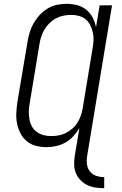

<svg xmlns="http://www.w3.org/2000/svg" viewBox="-20 -763 640 1006"><path d="M526 223Q502 223 479 219.5Q456 216 436 206Q416 196 401 180Q386 164 377.5 143.5Q369 123 368.5 99.5Q368 76 372 52L396 -92Q382 -69 364 -49Q346 -29 322.5 -16Q299 -3 273.5 2.5Q248 8 224 8Q195 8 168 1Q141 -6 120.5 -23Q100 -40 87.5 -64Q75 -88 69.5 -115Q64 -142 65.5 -170.5Q67 -199 71 -228L124 -543Q128 -568 135.5 -593Q143 -618 156 -641Q169 -664 187.5 -684Q206 -704 229 -718Q252 -732 278 -737.5Q304 -743 329 -743Q357 -743 384 -736Q411 -729 432 -712Q453 -695 465.5 -671Q478 -647 483 -620L502 -735H567L437 52Q433 74 435.5 96Q438 118 450.5 134.5Q463 151 483 158Q503 165 526 165ZM248 -50Q268 -50 287 -53.5Q306 -57 324.5 -66Q343 -75 359 -89Q375 -103 385.5 -120Q396 -137 403 -156Q410 -175 413 -194L465 -509Q469 -531 470 -552Q471 -573 466.5 -593Q462 -613 453 -631Q444 -649 429 -661.5Q414 -674 394 -679.5Q374 -685 353 -685Q333 -685 313 -681Q293 -677 274.5 -667.5Q256 -658 240.5 -643Q225 -628 214 -610Q203 -592 196.5 -572.5Q190 -553 187 -533L135 -218Q131 -198 131 -177Q131 -156 134.5 -136.5Q138 -117 147.5 -100Q157 -83 173 -71.5Q189 -60 208.5 -55Q228 -50 248 -50Z"/></svg>

Font: Iosevka HT Light Extended
Style: Italic
Weight: 300
Width: 7
Italic angle: -9°
Monospace: yes
Designer: Belleve Invis
Foundry: Belleve Invis
Version: Version 32.3.0; ttfautohint (v1.8.4)